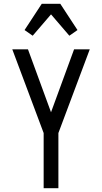

<svg xmlns="http://www.w3.org/2000/svg" viewBox="-20 -996 540 1016"><path d="M211 0V-292L45 -735H128L250 -402L372 -735H455L289 -292V0ZM153 -807 110 -837 201 -976H299L390 -837L347 -807L250 -920Z"/></svg>

Font: Iosevka Fuck
Style: Regular
Weight: 400
Monospace: yes
Designer: Belleve Invis
Foundry: Belleve Invis
Version: Version 28.0.7; ttfautohint (v1.8.3)